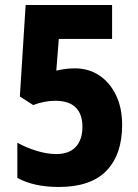

<svg xmlns="http://www.w3.org/2000/svg" viewBox="-20 -734 550 764"><path d="M278 -462Q333 -462 375 -434Q417 -406 441.5 -355.5Q466 -305 466 -237Q466 -119 403.5 -54.5Q341 10 214 10Q115 10 49 -26V-166Q83 -147 125 -134Q167 -121 204 -121Q255 -121 281.5 -149.5Q308 -178 308 -230Q308 -280 281 -306.5Q254 -333 200 -333Q178 -333 155.5 -328.5Q133 -324 112 -316L59 -350L82 -714H426V-579H214L204 -453Q242 -462 278 -462Z"/></svg>

Font: Noto Sans Myanmar Condensed ExtraBold
Style: Regular
Weight: 800
Width: 3
Designer: Monotype Design Team
Foundry: Monotype Imaging Inc.
Version: Version 2.107; ttfautohint (v1.8.4.7-5d5b)